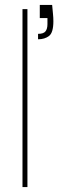

<svg xmlns="http://www.w3.org/2000/svg" viewBox="-20 -757 246 777"><path d="M71 0V-720H91V0ZM134 -598V-620Q156 -620 164 -630Q172 -640 172 -659V-684H141V-737H191Q193 -715 194.5 -700Q196 -685 196 -671Q196 -625 178.5 -611.5Q161 -598 134 -598Z"/></svg>

Font: DM Sans 10pt Thin
Style: Regular
Weight: 250
Version: Version 4.004;gftools[0.9.30]